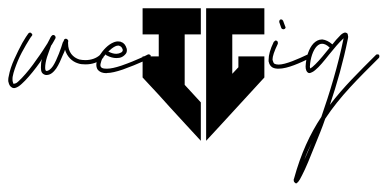

<svg xmlns="http://www.w3.org/2000/svg" viewBox="-26 -360 927 459"><path d="M45.9 -282.2C44.9 -282.2 43 -281.2 42 -280.3C39.1 -276.4 33.7 -268.6 27.3 -257.3C21 -246.1 14.6 -232.4 8.3 -218.8C2 -205.1 -2.9 -190.4 -4.9 -178.7C-5.9 -175.3 -6.3 -171.9 -6.3 -168.5C-6.3 -166 -6.3 -164.6 -5.4 -162.6C-4.4 -157.7 -2 -153.3 2.4 -150.9C3.9 -149.9 5.4 -149.4 6.8 -149.4C7.8 -149.4 9.8 -149.4 10.7 -149.9C13.2 -150.9 15.6 -151.4 18.1 -153.3C22.9 -156.2 28.8 -162.1 34.2 -167.5C45.4 -179.2 58.1 -194.8 69.8 -211.4C71.8 -213.9 72.3 -216.3 74.2 -218.8C72.3 -211.9 71.8 -205.1 71.8 -198.7C71.8 -194.3 72.3 -189.5 74.2 -186.5C76.2 -183.6 79.1 -181.6 83.5 -180.7H85.4C94.7 -180.7 102.1 -187.5 108.4 -196.3C114.7 -205.6 119.6 -217.3 124 -228C126 -232.4 128.4 -236.8 129.4 -241.2C134.3 -224.6 146 -212.9 160.6 -208.5C166 -206.5 172.4 -206.1 178.7 -206.1C193.4 -206.1 208.5 -210.4 220.2 -221.2C221.2 -222.2 221.7 -224.1 221.7 -225.1C221.7 -226.1 221.7 -228 220.7 -229C219.7 -230 217.8 -230 216.8 -230C215.8 -230 214.4 -230 213.4 -229C204.1 -220.2 190.9 -216.3 178.2 -216.3C173.3 -216.3 168 -216.8 163.6 -217.8C148.4 -222.7 136.7 -234.9 136.7 -256.8V-258.8C136.7 -259.8 137.2 -260.7 137.2 -261.7C137.2 -262.7 137.2 -262.7 136.7 -263.2C136.7 -264.2 137.2 -263.7 136.2 -264.6C135.3 -265.6 135.7 -265.6 133.8 -266.6C132.8 -267.1 132.3 -267.6 131.3 -267.6C130.4 -267.6 130.4 -267.1 129.4 -266.6C128.4 -265.6 127.4 -266.6 127.4 -265.6C126.5 -264.6 127 -262.7 126 -261.7C125 -260.7 125 -259.3 124 -258.3C122.1 -252 119.1 -242.2 114.7 -231.4C110.4 -220.7 106 -210.4 100.6 -202.1C95.7 -194.8 89.8 -190.4 85.4 -190.4H85C84 -190.4 84 -190.9 83 -191.9C82 -193.8 82 -197.8 82 -198.7C82 -205.1 83.5 -214.4 86.4 -223.6C89.4 -232.9 93.3 -242.7 96.2 -251C97.2 -252 97.7 -253.4 98.6 -254.4C101.6 -259.8 104.5 -264.2 105.5 -266.6C106.4 -267.6 106.4 -267.6 106.4 -268.6C106.4 -269.5 106.9 -269 106.9 -270V-271C106.9 -272 106.4 -272.9 105.5 -274.4C104.5 -275.4 103 -276.4 102.1 -276.4C101.1 -276.4 100.1 -275.9 99.1 -275.9L98.1 -274.9L96.2 -272.9C95.2 -271 93.8 -269.5 92.8 -266.6C91.8 -264.2 89.4 -260.3 87.4 -256.3C80.6 -245.6 72.3 -232.4 61.5 -217.8C50.3 -201.2 37.6 -185.5 26.9 -174.3C21.5 -168.9 17.1 -164.1 13.2 -161.6C11.2 -160.6 9.8 -160.2 8.8 -160.2C7.8 -160.2 7.3 -159.2 7.3 -159.2C5.4 -160.2 5.4 -162.1 4.4 -165C3.9 -166.5 3.9 -168.5 3.9 -170.9C3.9 -173.3 3.9 -174.8 4.4 -177.2C6.3 -188 11.2 -201.2 16.6 -214.4C22 -227.5 29.8 -241.7 36.1 -252.4C42.5 -263.2 47.9 -272 49.8 -273.9C50.8 -274.9 51.3 -275.9 51.3 -276.9C51.3 -277.8 50.3 -279.3 49.3 -280.3C48.3 -281.2 46.9 -282.2 45.9 -282.2Z M258.3 -251C259.3 -251 259.3 -250 260.3 -250C263.2 -249 265.6 -247.1 267.6 -240.7C267.6 -240.7 267.6 -239.3 266.6 -237.3C265.6 -235.4 263.7 -234.4 261.2 -233.4C258.8 -232.4 255.9 -231.4 252 -231.4C247.1 -231.4 241.2 -232.4 232.9 -236.8C237.8 -241.7 244.1 -246.6 249 -249C252.9 -251 255.9 -251 258.3 -251ZM259.3 -260.7C254.4 -261.7 249 -260.3 244.6 -258.3C231.9 -252.9 220.7 -240.7 212.4 -228C208.5 -221.7 205.6 -215.8 204.6 -209.5C203.6 -203.1 204.6 -196.3 209 -191.9C213.4 -187.5 219.7 -185.1 228.5 -185.1C229.5 -185.1 229 -185.5 230 -185.5C239.3 -185.5 252 -188.5 267.6 -193.8C306.2 -207.5 331.5 -220.7 331.5 -220.7C333.5 -221.7 334 -223.1 334 -225.1C334 -226.1 335 -226.6 334 -227.5C333 -229.5 331.1 -230 329.1 -230C328.1 -230 328.1 -230.5 327.1 -229.5C327.1 -229.5 302.2 -216.3 264.2 -203.1C249.5 -198.2 238.3 -195.8 230 -195.8C221.7 -195.8 218.3 -196.8 216.3 -198.7C214.4 -200.7 213.4 -203.1 214.4 -207.5C215.3 -211.9 216.8 -217.8 220.7 -223.1C222.7 -225.6 224.6 -227.5 226.6 -230C227.5 -229 227.1 -229 228 -228C237.3 -223.1 245.1 -221.2 252 -221.2C256.8 -221.2 261.2 -221.7 265.1 -223.6C269.5 -225.6 273.4 -229.5 275.4 -232.4C277.3 -235.4 277.8 -239.7 276.9 -243.7C274.4 -252 270.5 -257.3 264.2 -259.3C263.2 -260.3 261.2 -260.7 259.3 -260.7Z M466.8 -340.3V-277.8V-115.2V-23.4L502.9 -62.5L606 -174.8V-225.1H543.9V-199.2L529.3 -183.6V-277.8H606V-340.3H529.3ZM314.9 -340.3V-277.8H353.5V-225.1H314.9V-174.8L353.5 -133.3L357.9 -128.4L379.9 -104L418 -62.5L454.1 -23.4V-115.2L415.5 -157.2V-277.8H454.1V-340.3Z M633.3 -263.2H632.8C631.8 -263.2 632.8 -262.7 631.8 -262.7C630.9 -261.7 629.4 -260.7 628.4 -259.8C619.6 -241.7 616.2 -228 616.2 -217.8C616.2 -215.3 615.7 -213.4 616.7 -211.4C617.7 -206.1 621.1 -201.2 625.5 -198.7C629.9 -196.3 634.8 -195.8 640.1 -195.8C662.1 -195.8 691.9 -210 714.4 -220.7C716.3 -221.7 717.3 -223.1 717.3 -225.1C717.3 -226.1 716.3 -226.6 716.3 -227.5C715.3 -229.5 714.4 -230 712.4 -230H710C687.5 -219.2 656.7 -205.6 640.1 -205.6C635.7 -205.6 632.3 -206.5 630.4 -207.5C628.4 -208.5 627.4 -210.9 626.5 -213.9C626.5 -214.8 625.5 -215.8 625.5 -217.8C625.5 -225.1 629.4 -237.3 638.2 -255.4V-258.3C638.2 -260.3 637.2 -261.7 635.3 -262.7C634.3 -262.7 634.3 -263.2 633.3 -263.2ZM646.5 -313.5H644.5C642.6 -312.5 641.6 -310.5 641.6 -308.6V-307.1C643.6 -302.7 644.5 -297.4 646.5 -293C647.5 -291 649.9 -290 651.9 -290C652.8 -290 652.8 -290.5 653.8 -290.5C655.8 -291.5 656.7 -293 656.7 -294.9C656.7 -295.9 655.8 -295.9 655.8 -296.9C653.8 -301.3 652.8 -305.7 650.9 -310.1C649.9 -312 648.4 -313.5 646.5 -313.5Z M719.2 -18.6C712.9 -3.9 706.5 10.3 701.7 22C706.5 7.3 712.9 -5.4 719.2 -18.6ZM744.1 -255.4C749 -255.4 755.4 -252.9 762.2 -246.1C759.3 -242.2 756.3 -239.3 753.4 -235.4C741.7 -220.7 729.5 -207 721.2 -200.2C719.2 -198.2 716.3 -197.3 715.3 -196.3C715.3 -197.3 714.8 -198.7 714.8 -200.7C715.8 -221.7 722.7 -240.2 731 -249C735.4 -253.4 739.3 -255.4 744.1 -255.4ZM799.3 -282.2C796.4 -282.2 793.9 -280.3 792 -279.3C790 -278.3 788.1 -275.9 786.1 -273.9C781.2 -269 774.9 -262.2 768.6 -253.9C760.3 -261.2 752.4 -264.6 745.1 -265.6H743.2C735.8 -265.6 729 -261.7 723.6 -256.3C712.4 -244.6 705.6 -223.6 704.6 -201.2C704.6 -197.3 705.1 -194.3 706.1 -191.9C707 -189.5 709 -186.5 711.9 -185.5C714.8 -184.6 717.8 -186.5 720.2 -187.5C722.7 -188.5 725.1 -190.4 727.5 -192.4C737.8 -200.7 749 -214.8 760.7 -229.5C772.5 -244.1 785.2 -259.3 793.5 -266.6L795.4 -268.6C782.2 -203.1 761.7 -136.7 742.2 -80.6C715.3 -40 693.4 6.8 676.8 67.4C675.8 68.4 676.3 69.8 676.3 70.8C676.3 71.8 675.8 72.3 676.8 74.2C677.7 75.2 678.7 77.1 680.7 78.1C682.6 79.1 683.1 78.1 684.1 77.1C685.1 76.2 685.5 76.2 686.5 75.2C689 72.3 692.4 66.9 696.3 58.6C704.6 43 715.3 16.6 728.5 -16.6C735.8 -34.7 744.1 -54.2 751.5 -76.2C787.1 -130.4 831.1 -172.9 879.9 -221.7C880.9 -222.7 880.9 -224.1 880.9 -225.1C880.9 -226.1 880.9 -228 879.9 -229C878.9 -230 877 -230 876 -230C875 -230 874 -230 873 -229C833 -189 794.9 -151.9 762.7 -109.4C779.3 -158.7 794.9 -213.4 805.7 -267.6C806.6 -270.5 806.6 -273.4 805.7 -275.9C805.7 -276.9 805.2 -279.3 804.2 -280.3C803.2 -281.2 800.3 -282.2 799.3 -282.2Z"/></svg>

Font: Oshawa
Style: Regular
Weight: 400
Designer: Sadat Fauzi
Foundry: Intuisi Creative
Version: Version 001.000